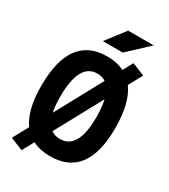

<svg xmlns="http://www.w3.org/2000/svg" viewBox="-231 -1015 1048 1189"><g transform="rotate(30 293.0 -420.5)"><path d="M122.6 65.4 32.2 28.8 453.6 -748 543.9 -711.4ZM293 9.8Q28.8 9.8 28.8 -341.8Q28.8 -703.1 293 -703.1Q557.1 -703.1 557.1 -341.8Q557.1 9.8 293 9.8ZM293 -113.3Q421.9 -113.3 421.9 -341.8Q421.9 -580.6 293 -580.6Q164.1 -580.6 164.1 -341.8Q164.1 -113.3 293 -113.3ZM220.7 -771.5 324.2 -905.8H506.8L363.3 -771.5Z"/></g></svg>

Font: Cascadia Mono PL
Style: Regular
Weight: 400
Monospace: yes
Designer: Aaron Bell
Foundry: Saja Typeworks
Version: Version 2102.003